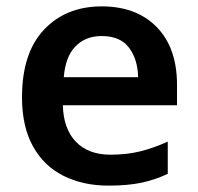

<svg xmlns="http://www.w3.org/2000/svg" viewBox="-20 -572 621 602"><path d="M299 -552Q408 -552 471.5 -487Q535 -422 535 -306V-242H177Q179 -168 218 -127.5Q257 -87 326 -87Q378 -87 420 -97.5Q462 -108 506 -128V-27Q466 -8 423 1Q380 10 320 10Q241 10 179.5 -20.5Q118 -51 83.5 -113Q49 -175 49 -267Q49 -406 118 -479Q187 -552 299 -552ZM299 -459Q248 -459 216.5 -426.5Q185 -394 180 -330H413Q412 -386 384.5 -422.5Q357 -459 299 -459Z"/></svg>

Font: Noto Sans Ethiopic SemiBold
Style: Regular
Weight: 600
Designer: Monotype Design Team
Foundry: Monotype Imaging Inc.
Version: Version 2.102; ttfautohint (v1.8.4.7-5d5b)